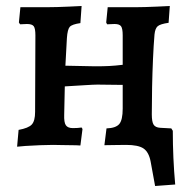

<svg xmlns="http://www.w3.org/2000/svg" viewBox="-20 -483 631 640"><path d="M37 6 42 -50Q75 -56 86 -68Q97 -80 97 -110L98 -365Q98 -388 92.5 -395.5Q87 -403 70 -403Q65 -403 58.5 -402.5Q52 -402 47 -402L43 -408L48 -459Q68 -459 95.5 -459Q123 -459 139 -459Q152 -459 170.5 -459.5Q189 -460 210.5 -461Q232 -462 252 -463L248 -406Q220 -402 212.5 -393.5Q205 -385 203 -356L198 -264L297 -262Q325 -262 344.5 -263Q364 -264 389 -267V-365Q389 -388 383.5 -395.5Q378 -403 362 -403Q357 -403 349.5 -402.5Q342 -402 337 -402L334 -408L339 -459Q360 -459 389 -459Q418 -459 435 -459Q446 -459 464 -459.5Q482 -460 504 -461Q526 -462 546 -463L542 -407Q514 -403 505.5 -395.5Q497 -388 495 -368Q492 -332 490 -286.5Q488 -241 487 -193.5Q486 -146 486 -102L400 0Q379 0 359.5 0.5Q340 1 328 1L335 -55Q366 -56 377.5 -69.5Q389 -83 389 -121V-200Q371 -200 345.5 -200.5Q320 -201 305 -201Q294 -201 262 -199Q230 -197 196 -195L194 -101Q193 -75 199.5 -65.5Q206 -56 223 -56Q231 -56 239 -56.5Q247 -57 252 -58L255 -53L248 2Q235 1 217.5 1Q200 1 184 0.5Q168 0 157 0Q140 0 113.5 1Q87 2 65 3.5Q43 5 37 6ZM497 137 482 55Q476 24 458.5 12Q441 0 400 0L486 -102Q486 -77 492 -67.5Q498 -58 514 -57L551 -55L556 -47Q556 -2 558 43Q560 88 564 132Z"/></svg>

Font: Alegreya SemiBold
Style: Regular
Weight: 600
Designer: Juan Pablo del Peral
Foundry: Huerta Tipografica
Version: Version 2.009